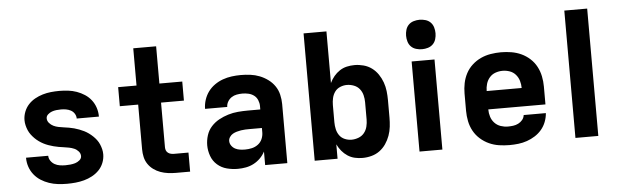

<svg xmlns="http://www.w3.org/2000/svg" viewBox="-48 -926 3547 1104"><g transform="rotate(-5 1725.0 -373.5)"><path d="M299 8Q273 8 247 5Q221 2 196 -6.5Q171 -15 149 -29Q127 -43 110.5 -63.5Q94 -84 85.5 -109Q77 -134 77 -160V-162H205Q205 -146 214.5 -132.5Q224 -119 237.5 -111.5Q251 -104 267 -101.5Q283 -99 299 -99Q313 -99 327.5 -100.5Q342 -102 355.5 -106Q369 -110 381 -120Q393 -130 393 -144Q393 -159 382.5 -171Q372 -183 358 -189Q344 -195 329 -198Q314 -201 299 -203Q284 -205 269.5 -207.5Q255 -210 240 -214Q225 -218 211 -223Q197 -228 183.5 -235Q170 -242 157.5 -251Q145 -260 134.5 -270.5Q124 -281 115 -293Q106 -305 100 -319Q94 -333 90.5 -348Q87 -363 87 -378Q87 -402 96 -425.5Q105 -449 121.5 -467Q138 -485 159.5 -497Q181 -509 204.5 -516Q228 -523 252.5 -525.5Q277 -528 301 -528Q327 -528 352 -525Q377 -522 401 -513.5Q425 -505 446.5 -491Q468 -477 483.5 -457Q499 -437 507 -412.5Q515 -388 515 -363V-361H387Q387 -376 379 -389Q371 -402 358 -409Q345 -416 330.5 -418.5Q316 -421 301 -421Q288 -421 274.5 -419.5Q261 -418 248.5 -413.5Q236 -409 225.5 -399.5Q215 -390 215 -377Q215 -362 225.5 -350Q236 -338 249.5 -331.5Q263 -325 278 -322Q293 -319 308 -317Q323 -315 338 -312.5Q353 -310 367.5 -306Q382 -302 396.5 -296.5Q411 -291 424 -284.5Q437 -278 449.5 -269Q462 -260 473 -249.5Q484 -239 493 -227Q502 -215 508 -201Q514 -187 517.5 -172.5Q521 -158 521 -143Q521 -118 511.5 -94Q502 -70 484.5 -52Q467 -34 444.5 -22Q422 -10 398 -3.5Q374 3 349 5.5Q324 8 299 8Z M927 0Q905 0 882.5 -3Q860 -6 839 -13.5Q818 -21 799.5 -34.5Q781 -48 768.5 -66.5Q756 -85 751 -107Q746 -129 746 -152V-410H640V-520H746V-735H878V-520H1010V-410H878V-152Q878 -142 881.5 -133.5Q885 -125 892.5 -119.5Q900 -114 909 -112Q918 -110 927 -110H1010V0Z M1285 8Q1253 8 1222 0Q1191 -8 1167 -29Q1143 -50 1132 -80.5Q1121 -111 1121 -142Q1121 -171 1130 -199.5Q1139 -228 1158.5 -249.5Q1178 -271 1203.5 -285Q1229 -299 1257 -307.5Q1285 -316 1314 -318.5Q1343 -321 1372 -321H1443V-341Q1443 -358 1436 -375Q1429 -392 1415 -402.5Q1401 -413 1383.5 -417Q1366 -421 1348 -421Q1332 -421 1315.5 -418Q1299 -415 1285.5 -406Q1272 -397 1263.5 -382.5Q1255 -368 1255 -352H1127Q1127 -378 1135.5 -404Q1144 -430 1159.5 -451Q1175 -472 1197 -487.5Q1219 -503 1244 -512Q1269 -521 1295.5 -524.5Q1322 -528 1348 -528Q1376 -528 1403.5 -524.5Q1431 -521 1456.5 -511Q1482 -501 1504.5 -484.5Q1527 -468 1542.5 -445.5Q1558 -423 1564.5 -395.5Q1571 -368 1571 -341V0H1443V-78Q1432 -57 1415 -40Q1398 -23 1377 -12Q1356 -1 1332.5 3.5Q1309 8 1285 8ZM1336 -99Q1356 -99 1375.5 -103.5Q1395 -108 1411 -120Q1427 -132 1435 -150.5Q1443 -169 1443 -189V-214H1372Q1360 -214 1347 -213.5Q1334 -213 1322 -211Q1310 -209 1297.5 -205.5Q1285 -202 1274.5 -196Q1264 -190 1256.5 -179Q1249 -168 1249 -156Q1249 -141 1258 -128.5Q1267 -116 1280 -109.5Q1293 -103 1307.5 -101Q1322 -99 1336 -99Z M2005 8Q1982 8 1960 3Q1938 -2 1919 -14.5Q1900 -27 1885.5 -44.5Q1871 -62 1861 -83V0H1729V-735H1861V-437Q1871 -458 1885.5 -475.5Q1900 -493 1919 -505.5Q1938 -518 1960 -523Q1982 -528 2005 -528Q2031 -528 2057 -521Q2083 -514 2104 -498.5Q2125 -483 2140 -461Q2155 -439 2164 -414Q2173 -389 2176 -362.5Q2179 -336 2179 -310V-210Q2179 -184 2176 -157.5Q2173 -131 2164 -106Q2155 -81 2140 -59Q2125 -37 2104 -21.5Q2083 -6 2057 1Q2031 8 2005 8ZM1951 -102Q1971 -102 1991 -109.5Q2011 -117 2024 -133Q2037 -149 2042 -169.5Q2047 -190 2047 -210V-310Q2047 -330 2042 -350.5Q2037 -371 2024 -387Q2011 -403 1991 -410.5Q1971 -418 1951 -418Q1931 -418 1912 -410Q1893 -402 1881.5 -386Q1870 -370 1865.5 -350Q1861 -330 1861 -310V-210Q1861 -190 1865.5 -170Q1870 -150 1881.5 -134Q1893 -118 1912 -110Q1931 -102 1951 -102Z M2334 0V-520H2466V0ZM2400 -585Q2383 -585 2366 -590Q2349 -595 2337 -607Q2325 -619 2320 -636Q2315 -653 2315 -670Q2315 -687 2320 -704Q2325 -721 2337 -733Q2349 -745 2366 -750Q2383 -755 2400 -755Q2417 -755 2434 -750Q2451 -745 2463 -733Q2475 -721 2480 -704Q2485 -687 2485 -670Q2485 -653 2480 -636Q2475 -619 2463 -607Q2451 -595 2434 -590Q2417 -585 2400 -585Z M2853 8Q2823 8 2793 3.5Q2763 -1 2735.5 -13.5Q2708 -26 2685 -46.5Q2662 -67 2647.5 -93.5Q2633 -120 2627 -150Q2621 -180 2621 -210V-310Q2621 -340 2627 -369.5Q2633 -399 2647 -425.5Q2661 -452 2683.5 -472.5Q2706 -493 2733 -505.5Q2760 -518 2790 -523Q2820 -528 2850 -528Q2880 -528 2910 -523Q2940 -518 2967 -505.5Q2994 -493 3016.5 -472.5Q3039 -452 3053 -425.5Q3067 -399 3073 -369.5Q3079 -340 3079 -310V-207H2749Q2749 -185 2755.5 -164.5Q2762 -144 2776.5 -128.5Q2791 -113 2811.5 -106Q2832 -99 2853 -99Q2868 -99 2883.5 -101Q2899 -103 2913 -110Q2927 -117 2937 -129Q2947 -141 2949 -157H3077Q3075 -131 3065.5 -106.5Q3056 -82 3039.5 -62.5Q3023 -43 3001 -29Q2979 -15 2954.5 -6.5Q2930 2 2904.5 5Q2879 8 2853 8ZM2749 -313H2951Q2951 -334 2945 -354.5Q2939 -375 2925 -391Q2911 -407 2891 -414Q2871 -421 2850 -421Q2829 -421 2809 -414Q2789 -407 2775 -391Q2761 -375 2755 -354.5Q2749 -334 2749 -313Z M3234 0V-735H3366V0Z"/></g></svg>

Font: Iosevka Aile Extrabold
Style: Regular
Weight: 800
Designer: Belleve Invis
Foundry: Belleve Invis
Version: Version 27.3.5; ttfautohint (v1.8.4)